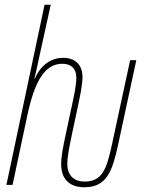

<svg xmlns="http://www.w3.org/2000/svg" viewBox="-20 -780 606 810"><path d="M336 10C431 10 454 -59 478 -168L555 -526H529L452 -169C430 -68 412 -14 337 -14C293 -14 264 -39 264 -89C264 -122 274 -167 284 -216L309 -333C318 -375 328 -424 328 -455C328 -509 295 -536 246 -536C194 -536 150 -503 127 -448H125C131 -473 137 -498 142 -523L194 -760H168L7 0H33L94 -287C125 -436 168 -511 243 -511C279 -511 302 -492 302 -453C302 -419 292 -375 284 -338L258 -216C247 -164 238 -123 238 -87C238 -25 273 10 336 10Z"/></svg>

Font: Noto Sans ExtraCondensed Thin
Style: Italic
Weight: 100
Width: 2
Italic angle: -12°
Designer: Monotype Design Team
Foundry: Monotype Imaging Inc.
Version: Version 2.013